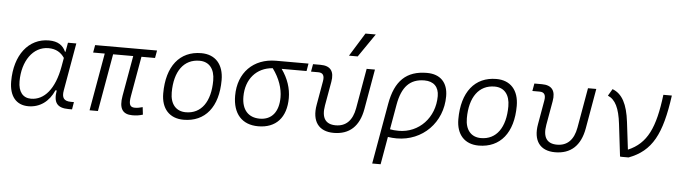

<svg xmlns="http://www.w3.org/2000/svg" viewBox="-56 -1045 5385 1519"><g transform="rotate(5 2636.5 -285.0)"><path d="M439.9 -444.3H436C414.1 -494.1 373.5 -522.5 302.2 -522.5C140.1 -522.5 32.2 -383.3 32.2 -174.3C32.2 -57.1 87.4 10.3 184.1 10.3C274.9 10.3 347.7 -42 387.2 -133.8H397.5C380.9 -36.6 412.6 4.9 503.9 4.9H531.2L541 -53.7H518.1C460.9 -53.7 442.4 -80.1 453.1 -139.6L519.5 -517.6H453.1ZM304.2 -461.4C365.2 -461.4 404.8 -434.6 431.2 -395L418.9 -325.7C386.7 -144.5 305.2 -50.8 199.7 -50.8C135.7 -50.8 98.1 -97.2 98.1 -180.2C98.1 -340.8 180.7 -461.4 304.2 -461.4Z M1010.3 9.8C1042.5 9.8 1065.4 6.3 1093.3 -2.4L1086.4 -61.5C1063.5 -54.7 1043.9 -51.3 1024.4 -51.3C982.9 -51.3 975.1 -78.6 986.3 -141.6L1042 -457.5H1149.9L1160.6 -517.6H668.9L658.2 -457.5H750.5L669.9 0H736.3L816.9 -457.5H976.6L919.9 -136.7C901.9 -35.2 932.6 9.8 1010.3 9.8Z M1417 9.8C1588.4 9.8 1689.9 -115.7 1689.9 -328.6C1689.9 -453.6 1623.5 -527.3 1511.7 -527.3C1340.3 -527.3 1238.8 -399.9 1238.8 -184.1C1238.8 -62.5 1305.2 9.8 1417 9.8ZM1429.7 -50.8C1351.1 -50.8 1305.2 -105.5 1305.2 -197.3C1305.2 -366.2 1378.9 -466.3 1502.9 -466.3C1579.6 -466.3 1624 -412.1 1624 -320.3C1624 -150.9 1551.8 -50.8 1429.7 -50.8Z M2009.3 9.8C2150.9 9.8 2231.9 -79.1 2231.9 -233.9C2231.9 -309.6 2207 -386.7 2155.3 -459H2353L2363.3 -519H2106C1925.8 -519 1807.1 -398.4 1807.1 -215.8C1807.1 -72.3 1880.9 9.8 2009.3 9.8ZM2084.5 -458C2141.1 -381.8 2166 -301.8 2166 -233.9C2166 -117.7 2111.3 -51.3 2016.6 -51.3C1925.3 -51.3 1873 -110.4 1873 -213.9C1873 -353.5 1956.5 -448.7 2084.5 -458Z M2608.9 9.8C2734.4 9.8 2811 -61 2835.4 -200.2L2891.1 -517.6H2825.2L2769.5 -200.2C2752 -102.1 2701.2 -51.3 2619.6 -51.3C2538.1 -51.3 2504.9 -102.1 2522 -200.2L2555.7 -390.6C2570.8 -475.1 2538.6 -517.6 2459 -517.6H2399.4L2388.7 -457.5H2446.3C2483.4 -457.5 2497.6 -435.5 2489.3 -389.2L2456.1 -200.2C2432.6 -68.4 2489.3 9.8 2608.9 9.8ZM2676.8 -609.4H2746.1L2873.5 -794.9H2791.5Z M3304.2 -527.3C3141.1 -527.3 3051.8 -442.4 3019 -256.8L2934.1 224.6H3001L3039.6 4.4C3063 7.8 3085.9 9.8 3109.4 9.8C3315.4 9.8 3470.7 -147.9 3470.7 -356.4C3470.7 -465.3 3409.7 -527.3 3304.2 -527.3ZM3050.8 -57.6 3085.4 -254.9C3110.8 -399.9 3174.8 -466.3 3289.6 -466.3C3362.3 -466.3 3404.3 -424.8 3404.3 -351.6C3404.3 -180.7 3281.7 -51.3 3120.1 -51.3C3093.3 -51.3 3068.4 -53.7 3050.8 -57.6Z M3760.7 9.8C3932.1 9.8 4033.7 -115.7 4033.7 -328.6C4033.7 -453.6 3967.3 -527.3 3855.5 -527.3C3684.1 -527.3 3582.5 -399.9 3582.5 -184.1C3582.5 -62.5 3648.9 9.8 3760.7 9.8ZM3773.4 -50.8C3694.8 -50.8 3648.9 -105.5 3648.9 -197.3C3648.9 -366.2 3722.7 -466.3 3846.7 -466.3C3923.3 -466.3 3967.8 -412.1 3967.8 -320.3C3967.8 -150.9 3895.5 -50.8 3773.4 -50.8Z M4366.7 9.8C4492.2 9.8 4568.8 -61 4593.3 -200.2L4648.9 -517.6H4583L4527.3 -200.2C4509.8 -102.1 4459 -51.3 4377.4 -51.3C4295.9 -51.3 4262.7 -102.1 4279.8 -200.2L4313.5 -390.6C4328.6 -475.1 4296.4 -517.6 4216.8 -517.6H4157.2L4146.5 -457.5H4204.1C4241.2 -457.5 4255.4 -435.5 4247.1 -389.2L4213.9 -200.2C4190.4 -68.4 4247.1 9.8 4366.7 9.8Z M4882.8 0 4892.1 -2 4890.6 0H4950.7C5133.3 -68.8 5206.5 -206.5 5249 -517.6H5181.6C5149.4 -253.4 5089.8 -125 4939.9 -61L4913.6 -278.8C4897 -417.5 4855.5 -498 4777.3 -527.3L4745.1 -472.7C4805.2 -447.8 4837.4 -381.8 4852.1 -257.8Z"/></g></svg>

Font: Cascadia Mono PL Light
Style: Italic
Weight: 300
Italic angle: -10°
Monospace: yes
Designer: Aaron Bell
Foundry: Saja Typeworks
Version: Version 2404.023